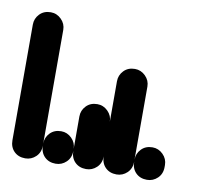

<svg xmlns="http://www.w3.org/2000/svg" viewBox="-52 -413 478 466"><g transform="rotate(10 187.5 -180.0)"><path d="M0 -38H75V-323H0ZM38 -75Q21 -75 10.5 -64Q0 -53 0 -38Q0 -21 10.5 -10.5Q21 0 38 0Q53 0 64 -10.5Q75 -21 75 -38Q75 -53 64 -64Q53 -75 38 -75ZM38 -360Q21 -360 10.5 -349Q0 -338 0 -323Q0 -306 10.5 -295.5Q21 -285 38 -285Q53 -285 64 -295.5Q75 -306 75 -323Q75 -338 64 -349Q53 -360 38 -360Z M75 -38H150V-43H75ZM113 -75Q96 -75 85.5 -64Q75 -53 75 -38Q75 -21 85.5 -10.5Q96 0 113 0Q128 0 139 -10.5Q150 -21 150 -38Q150 -53 139 -64Q128 -75 113 -75ZM113 -80Q96 -80 85.5 -69Q75 -58 75 -43Q75 -26 85.5 -15.5Q96 -5 113 -5Q128 -5 139 -15.5Q150 -26 150 -43Q150 -58 139 -69Q128 -80 113 -80Z M150 -38H225V-123H150ZM188 -75Q171 -75 160.5 -64Q150 -53 150 -38Q150 -21 160.5 -10.5Q171 0 188 0Q203 0 214 -10.5Q225 -21 225 -38Q225 -53 214 -64Q203 -75 188 -75ZM188 -160Q171 -160 160.5 -149Q150 -138 150 -123Q150 -106 160.5 -95.5Q171 -85 188 -85Q203 -85 214 -95.5Q225 -106 225 -123Q225 -138 214 -149Q203 -160 188 -160Z M225 -38H300V-223H225ZM263 -75Q246 -75 235.5 -64Q225 -53 225 -38Q225 -21 235.5 -10.5Q246 0 263 0Q278 0 289 -10.5Q300 -21 300 -38Q300 -53 289 -64Q278 -75 263 -75ZM263 -260Q246 -260 235.5 -249Q225 -238 225 -223Q225 -206 235.5 -195.5Q246 -185 263 -185Q278 -185 289 -195.5Q300 -206 300 -223Q300 -238 289 -249Q278 -260 263 -260Z M300 -38H375V-43H300ZM338 -75Q321 -75 310.5 -64Q300 -53 300 -38Q300 -21 310.5 -10.5Q321 0 338 0Q353 0 364 -10.5Q375 -21 375 -38Q375 -53 364 -64Q353 -75 338 -75ZM338 -80Q321 -80 310.5 -69Q300 -58 300 -43Q300 -26 310.5 -15.5Q321 -5 338 -5Q353 -5 364 -15.5Q375 -26 375 -43Q375 -58 364 -69Q353 -80 338 -80Z"/></g></svg>

Font: Wavefont Medium
Style: Regular
Weight: 500
Version: Version 3.004;gftools[0.9.33]